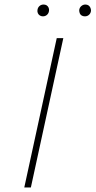

<svg xmlns="http://www.w3.org/2000/svg" viewBox="-20 -826 421 846"><path d="M87 0 230 -658H259L116 0ZM169 -754Q162 -754 156 -757.5Q150 -761 147 -767.5Q144 -774 145 -781Q146 -792 153.5 -799Q161 -806 172 -806Q180 -806 185.5 -802.5Q191 -799 194 -792.5Q197 -786 196 -779Q195 -768 187.5 -761Q180 -754 169 -754ZM354 -754Q346 -754 340 -757.5Q334 -761 331.5 -767.5Q329 -774 329 -781Q330 -792 338 -799Q346 -806 356 -806Q364 -806 369.5 -802.5Q375 -799 378 -792.5Q381 -786 381 -779Q380 -768 372.5 -761Q365 -754 354 -754Z"/></svg>

Font: Ysabeau Infant Thin
Style: Italic
Weight: 250
Italic angle: -12°
Designer: Christian Thalmann (Catharsis Fonts)
Version: Version 2.001;gftools[0.9.30]; featfreeze: ss01,ss02,lnum